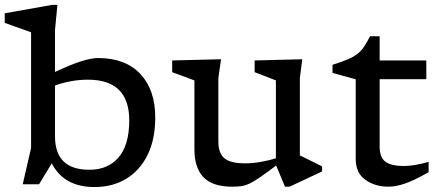

<svg xmlns="http://www.w3.org/2000/svg" viewBox="-32 -762 1818 794"><path d="M610 -276Q610 -186 578.5 -121.8Q547 -57.5 490.5 -23Q434 11.5 358.5 11.5Q232.5 11.5 182 -86.5L129.5 0H62L96.5 -150V-628.5Q90 -631 71.5 -637.5Q53 -644 30 -652.2Q7 -660.5 -12.5 -667.5V-707L184.5 -742H205.5L195.5 -639V-464.5Q266.5 -497.5 307.2 -509.8Q348 -522 373.5 -522Q486 -522 548 -456.5Q610 -391 610 -276ZM195.5 -198Q195.5 -60 337.5 -60Q415 -60 458.8 -111.5Q502.5 -163 502.5 -264Q502.5 -432.5 331.5 -432.5Q263.5 -432.5 195.5 -408.5Z M871 -177Q871 -128.5 896 -107.5Q921 -86.5 981.5 -86.5Q1013 -86.5 1046.8 -92.5Q1080.5 -98.5 1109 -107.5V-429.5L1021 -463.5V-512L1218 -517L1208 -439V-119.5L1300 -74V-53L1165.5 10H1146.5L1110 -77.5Q1069.5 -47 1043.8 -29.2Q1018 -11.5 1000 -3Q982 5.5 965.8 7.8Q949.5 10 928 10Q847 10 809.5 -29Q772 -68 772 -144.5V-429.5L680 -463.5V-512L882 -517L871 -439Z M1538 -156Q1538 -111 1562 -93.2Q1586 -75.5 1637.5 -75.5Q1680 -75.5 1740.5 -92.5V-50Q1681 -16 1643 -3Q1605 10 1574.5 10Q1518.5 10 1478.8 -18.5Q1439 -47 1439 -105V-434L1343 -460.5V-494Q1394 -510 1421.5 -523.8Q1449 -537.5 1465 -557.5Q1481 -577.5 1498 -612H1538V-512H1731V-434.5H1538Z"/></svg>

Font: Newsreader 6pt
Style: Regular
Weight: 400
Designer: Hugues Gentile
Foundry: Production Type
Version: Version 1.003; ttfautohint (v1.8.3)